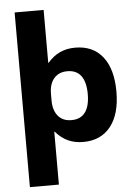

<svg xmlns="http://www.w3.org/2000/svg" viewBox="-64 -807 760 1095"><g transform="rotate(-5 316.0 -260.0)"><path d="M62 240V-760H228V-457H230Q263 -495 301.5 -512.5Q340 -530 388 -530Q490 -530 545.5 -459.5Q601 -389 601 -260Q601 -131 545 -60.5Q489 10 388 10Q340 10 301.5 -7.5Q263 -25 230 -63H228V240ZM332 -120Q384 -120 410.5 -155.5Q437 -191 437 -260Q437 -329 410.5 -364.5Q384 -400 332 -400Q298 -400 275 -385Q252 -370 240 -343.5Q228 -317 228 -280V-240Q228 -204 240 -177Q252 -150 275 -135Q298 -120 332 -120Z"/></g></svg>

Font: M PLUS 2 ExtraBold
Style: Regular
Weight: 800
Version: Version 1.001